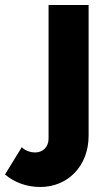

<svg xmlns="http://www.w3.org/2000/svg" viewBox="-139 -545 429 767"><path d="M22 202C132 202 215 118 215 -3V-525H55V9C55 42 32 64 2 64C-18 64 -38 57 -52 43L-119 152C-80 185 -31 202 22 202Z"/></svg>

Font: Raleway
Style: ExtraBold
Weight: 800
Designer: Matt McInerney, Pablo Impallari, Rodrigo Fuenzalida
Foundry: Matt McInerney, Pablo Impallari, Rodrigo Fuenzalida
Version: Version 3.000